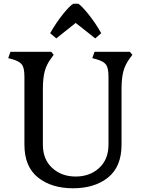

<svg xmlns="http://www.w3.org/2000/svg" viewBox="-20 -996 779 1030"><path d="M210 -517V-220Q210 -141 260 -95Q310 -49 386 -49Q462 -49 512 -95Q562 -141 562 -220V-585Q562 -631 549 -649Q536 -667 498 -678L475 -684L487 -718H677L690 -702L677 -684Q652 -651 642 -614Q632 -577 632 -517V-220Q632 -102 560 -44Q488 14 372 14Q256 14 183.5 -44Q111 -102 111 -220V-585Q111 -631 98 -649Q85 -667 47 -678L24 -684L36 -718H255L268 -702L255 -684Q230 -651 220 -614Q210 -577 210 -517ZM373 -976H400Q418 -965 455 -919Q492 -873 523 -818L491 -790L386 -873L282 -790L249 -818Q281 -874 317 -919Q353 -964 373 -976Z"/></svg>

Font: Gabriela
Style: Regular
Weight: 400
Designer: Eduardo Rodriguez Tunni
Foundry: Eduardo Rodriguez Tunni
Version: Version 1.003